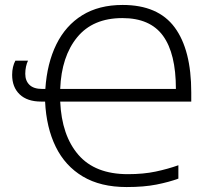

<svg xmlns="http://www.w3.org/2000/svg" viewBox="-20 -745 849 775"><path d="M475 -725Q618 -725 685 -634.5Q752 -544 752 -372V-335H223Q229 -198 296.5 -120Q364 -42 496 -42Q559 -42 608.5 -52.5Q658 -63 700 -78V-24Q662 -10 611.5 0Q561 10 491 10Q386 10 314.5 -32.5Q243 -75 205 -152.5Q167 -230 162 -335H146Q90 -335 59.5 -364Q29 -393 29 -443Q29 -460 32.5 -474.5Q36 -489 42 -500H93Q88 -490 85 -476Q82 -462 82 -447Q82 -419 99 -402.5Q116 -386 150 -386H163Q170 -490 207.5 -566Q245 -642 312 -683.5Q379 -725 475 -725ZM474 -672Q355 -672 291.5 -594.5Q228 -517 223 -386H690Q690 -529 638 -600.5Q586 -672 474 -672Z"/></svg>

Font: RS Noto Sans Light
Style: Regular
Weight: 300
Designer: Monotype Design Team
Foundry: Monotype Imaging Inc.
Version: Version 3.10